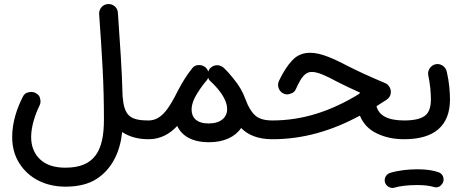

<svg xmlns="http://www.w3.org/2000/svg" viewBox="-20 -657 2270 939"><path d="M39.6 12.7C39.6 61 50.8 103.5 73.7 140.1C119.1 213.4 200.7 255.9 299.8 255.9C361.3 255.9 411.6 243.7 450.7 219.2C528.3 169.9 567.4 85 577.6 -11.2C612.8 12.2 655.8 23.9 706.5 23.9H707C732.4 23.9 752.9 3.4 752.9 -22C752.9 -47.4 732.4 -67.9 707 -67.9H706.5C612.3 -67.9 587.4 -94.2 579.6 -185.5C576.2 -316.4 566.9 -446.3 556.6 -594.7C555.2 -620.1 533.7 -637.2 511.7 -637.2H507.8C482.4 -635.7 464.8 -614.3 464.8 -591.3V-588.4C471.7 -493.2 477.5 -404.3 481.9 -321.8C486.3 -239.3 488.3 -155.8 488.3 -72.3C488.3 77.1 445.3 163.1 299.8 163.1C245.6 163.1 204.6 149.4 175.8 122.1C147 94.7 132.3 58.1 132.3 12.7C132.3 -38.1 152.3 -98.6 173.3 -140.6C176.8 -147.5 178.2 -154.3 178.2 -161.1C178.2 -166 176.8 -172.9 174.3 -181.6C171.4 -190.4 164.1 -197.3 152.8 -202.6C146.5 -206.1 139.6 -207.5 132.8 -207.5C127.9 -207.5 121.1 -206.1 112.3 -203.6C103.5 -200.7 96.2 -193.4 90.8 -182.1C63.5 -127.9 39.6 -60.1 39.6 12.7Z M661.1 -22C661.1 3.4 681.6 23.9 707 23.9C767.1 23.9 812 -3.9 846.7 -41C869.6 8.3 920.9 38.6 1002.4 38.6C1074.7 38.6 1129.9 12.7 1159.2 -30.8C1191.9 2 1239.7 23.9 1311.5 23.9H1312C1337.4 23.9 1357.9 3.4 1357.9 -22C1357.9 -47.4 1337.4 -67.9 1312 -67.9H1311.5C1272.5 -67.9 1244.1 -76.7 1226.6 -93.8C1208.5 -110.8 1193.4 -136.2 1181.2 -169.9C1167.5 -207.5 1150.4 -237.8 1121.1 -273.4C1107.4 -291 1091.8 -308.6 1073.7 -325.7C1068.4 -330.6 1062.5 -334 1055.2 -335.9C1054.7 -336.4 1053.7 -336.4 1052.7 -336.9C1052.2 -336.9 1051.3 -336.9 1050.3 -337.4C1049.8 -337.4 1048.8 -337.4 1047.9 -337.9H1037.6C1037.1 -337.9 1036.1 -337.9 1035.2 -337.4H1032.7C1032.7 -336.9 1032.7 -336.9 1032.2 -336.9C1031.7 -336.9 1031.2 -336.9 1030.8 -336.4H1029.3C1028.8 -336.4 1028.8 -336.4 1028.3 -335.9C1027.8 -335.4 1026.9 -335.4 1026.4 -335.4H1025.9C1020 -333 1014.6 -329.6 1009.8 -325.2C1004.4 -320.3 1001 -314.5 998.5 -307.1C995.6 -315.4 990.7 -322.8 984.4 -328.1C977.1 -334 968.8 -337.4 959.5 -338.4C957 -338.9 955.1 -338.9 952.6 -338.9C939.5 -338.9 928.7 -334 920.4 -323.7L919.4 -322.3C896 -293.5 870.6 -253.4 849.6 -212.4C809.6 -133.8 772.5 -67.9 707 -67.9C681.6 -67.9 661.1 -47.4 661.1 -22ZM1009.3 -259.8 1010.3 -258.8C1020.5 -249.5 1029.3 -240.2 1037.6 -231C1044.9 -222.7 1052.2 -213.9 1058.6 -205.1C1080.1 -175.3 1090.8 -147.9 1090.8 -123C1090.8 -82.5 1059.1 -53.2 1000.5 -53.2C941.4 -53.2 917 -82 917 -121.6C917 -138.2 921.9 -156.7 931.6 -177.2C945.8 -206.1 970.7 -240.2 990.2 -263.2C993.7 -267.1 996.1 -271.5 998 -276.4C1000.5 -269.5 1003.9 -264.2 1009.3 -259.8Z M1496.6 -398.9C1460.9 -398.9 1431.6 -386.2 1408.7 -361.3C1385.3 -336.4 1363.8 -302.7 1344.2 -261.2C1341.3 -254.9 1339.8 -248 1339.8 -241.7C1339.8 -232.4 1343.8 -213.9 1360.8 -202.6C1368.7 -197.8 1376.5 -195.3 1384.8 -195.3C1390.1 -195.3 1397.9 -197.3 1407.2 -201.2C1416.5 -205.1 1423.3 -211.9 1427.2 -221.7C1454.1 -281.7 1473.6 -305.2 1504.9 -305.2C1533.7 -305.2 1572.8 -287.6 1627.9 -257.8C1661.6 -240.2 1698.7 -223.1 1741.7 -203.6C1739.3 -201.7 1737.3 -199.7 1735.8 -197.3C1595.2 -111.3 1458 -67.9 1312 -67.9C1286.6 -67.9 1265.6 -46.9 1265.6 -22C1265.6 2 1286.6 23.9 1312 23.9C1463.9 23.9 1603 -17.6 1740.2 -91.3C1756.3 -51.8 1784.2 -22.9 1823.2 -4.4C1862.3 14.6 1906.7 23.9 1956.5 23.9H1957C1982.4 23.9 2002.9 3.4 2002.9 -22C2002.9 -47.4 1982.4 -67.9 1957 -67.9H1956.5C1877.9 -67.9 1833 -91.3 1821.3 -137.7C1837.4 -147.5 1853.5 -157.7 1870.1 -168.9C1884.3 -178.2 1891.6 -191.4 1891.6 -208C1891.6 -225.6 1879.9 -244.1 1863.8 -250.5C1791 -281.2 1731.9 -308.1 1687 -331.1C1614.7 -368.7 1551.3 -398.9 1496.6 -398.9Z M1911.1 -22C1911.1 3.4 1931.6 23.9 1957 23.9C2103.5 23.9 2180.7 -41.5 2180.7 -170.9C2180.7 -204.6 2176.8 -255.9 2165.5 -304.2C2161.1 -329.1 2139.2 -343.8 2119.6 -343.8C2117.7 -343.8 2115.7 -343.8 2113.3 -343.3C2088.4 -339.4 2073.7 -317.4 2073.7 -297.4C2073.7 -295.4 2073.7 -293.5 2074.2 -291C2078.6 -270 2082 -248 2084.5 -225.6C2086.4 -203.1 2087.4 -185.1 2087.4 -171.4C2087.4 -131.3 2077.1 -104 2056.6 -89.8C2036.1 -75.2 2002.9 -67.9 1957 -67.9C1931.6 -67.9 1911.1 -47.4 1911.1 -22ZM1862.8 234.9C1868.7 253.9 1887.2 262.2 1899.4 262.2C1902.8 262.2 1905.8 261.7 1909.2 260.7C1935.1 252.4 1977.1 248 2021.5 248C2053.2 248 2079.6 251 2101.1 257.3C2105.5 258.8 2109.4 259.3 2112.8 259.3C2125 259.3 2135.3 253.4 2143.1 241.2C2147.5 234.9 2149.4 228.5 2149.4 221.2C2149.4 214.8 2148.4 197.3 2128.9 187C2102.1 176.3 2066.4 170.9 2021.5 170.9C1974.6 170.9 1923.3 177.2 1888.2 188.5C1868.2 194.8 1861.3 212.9 1861.3 224.1C1861.3 227.5 1861.8 231.4 1862.8 234.9Z"/></svg>

Font: Mikhak Medium
Style: Regular
Weight: 500
Designer: Amin Abedi
Version: Version 3.2